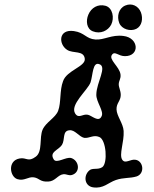

<svg xmlns="http://www.w3.org/2000/svg" viewBox="-20 -807 696 865"><path d="M398 -666C433 -652 467 -669 481 -696C496 -726 488 -772 455 -781C421 -790 391 -772 378 -741C366 -713 370 -677 398 -666ZM517 -704C528 -675 568 -664 594 -677C620 -690 625 -724 615 -751C604 -780 574 -795 544 -782C514 -769 506 -733 517 -704ZM410 -629C449 -626 483 -652 536 -645C606 -637 611 -554 543 -554C513 -554 498 -578 485 -561C467 -539 519 -507 523 -471C525 -452 516 -445 515 -429C514 -414 524 -400 524 -379C524 -352 504 -343 505 -314C506 -284 535 -251 537 -217C540 -167 515 -110 531 -87C545 -67 568 -92 592 -87C627 -80 633 -24 595 -12C565 -3 537 -8 502 4C467 16 446 44 399 37C361 31 355 -14 381 -38C396 -53 420 -40 441 -54C466 -72 459 -178 427 -190C400 -201 383 -183 359 -186C336 -191 317 -224 292 -220C260 -217 274 -178 259 -154C243 -130 201 -123 222 -89C234 -68 278 -102 301 -95C335 -84 343 -36 310 -21C292 -12 281 -24 265 -22C240 -19 229 10 197 11C160 13 158 -4 133 -8C106 -12 90 10 58 0C24 -11 13 -83 68 -93C100 -99 106 -75 141 -101C173 -124 156 -186 172 -223C187 -257 230 -276 242 -308C256 -345 248 -400 264 -441C280 -490 366 -507 362 -542C358 -581 310 -565 283 -582C243 -607 242 -677 313 -667C362 -660 367 -632 410 -629ZM427 -518C397 -529 399 -471 388 -436C375 -400 293 -335 319 -295C335 -271 352 -295 376 -290C394 -286 424 -255 437 -282C451 -305 412 -348 414 -382C415 -436 464 -507 427 -518Z"/></svg>

Font: PicNic
Style: Regular
Weight: 400
Designer: Mariel Nils
Foundry: Velvetyne Type Foundry
Version: Version 2.000;Glyphs 3.2.3 (3260)